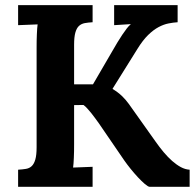

<svg xmlns="http://www.w3.org/2000/svg" viewBox="-20 -720 752 740"><path d="M265.6 -395H338.4L414.6 -525.9Q423.3 -541 432.6 -556.6Q441.9 -572.3 451.2 -585.9Q460.4 -599.6 468.5 -610.1Q476.6 -620.6 483.4 -626V-627L419.9 -623V-700.2H664.6V-634.3Q647.5 -633.3 629.2 -629.6Q610.8 -626 591.1 -615.5Q571.3 -605 550.8 -585Q530.3 -564.9 509.8 -531.7L414.1 -378.4V-377Q434.6 -364.7 449.7 -350.3Q464.8 -335.9 476.6 -319.3L579.6 -174.3Q594.7 -152.8 610.8 -133.5Q627 -114.3 643.6 -99.6Q660.2 -85 677 -75.9Q693.8 -66.9 710.9 -65.9V0H556.6Q550.3 -0.5 538.1 -11Q525.9 -21.5 511.7 -36.6Q497.6 -51.8 483.4 -69.3Q469.2 -86.9 459 -101.6L360.4 -245.6Q353.5 -254.9 346.2 -265.1Q338.9 -275.4 331.1 -284.9Q323.2 -294.4 315.9 -302.5Q308.6 -310.5 301.8 -315.4L265.6 -314.9V-164.1Q265.6 -150.4 265.4 -137.2Q265.1 -124 264.6 -112.1Q264.2 -100.1 263.4 -90.3Q262.7 -80.6 261.7 -74.2L336.9 -77.1V0H49.8V-65.9Q66.4 -66.9 79.8 -69.1Q93.3 -71.3 102.3 -79.8Q111.3 -88.4 116.2 -105.5Q121.1 -122.6 121.1 -152.8V-536.1Q121.1 -549.8 121.3 -563Q121.6 -576.2 122.1 -588.1Q122.6 -600.1 123.3 -609.9Q124 -619.6 125 -626L49.8 -623V-700.2H336.9V-634.3Q319.8 -633.3 306.6 -630.9Q293.5 -628.4 284.4 -620.1Q275.4 -611.8 270.5 -594.7Q265.6 -577.6 265.6 -547.4Z"/></svg>

Font: DimaBanoo
Style: Bold
Weight: 800
Designer: R.Balvardi
Foundry: R.Balvardi
Version: Version 1.0.0-alpha3